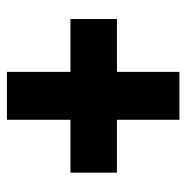

<svg xmlns="http://www.w3.org/2000/svg" viewBox="-12 -624 526 541"><g transform="rotate(-90 250.5 -354.0)"><path d="M467 -418V-287H318V-111H183V-287H34V-418H183V-597H318V-418Z"/></g></svg>

Font: Noto Sans UI CondBlack
Style: Regular
Weight: 900
Width: 3
Designer: Monotype Design Team
Foundry: Monotype Imaging Inc.
Version: Version 1.001